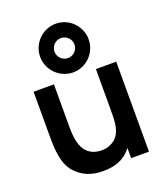

<svg xmlns="http://www.w3.org/2000/svg" viewBox="-161 -1004 975 1128"><g transform="rotate(-20 326.0 -439.5)"><path d="M320.8 -589.6C404.2 -589.6 471.9 -658.3 471.9 -741.7C471.9 -825 404.2 -893.8 320.8 -893.8C237.5 -893.8 168.8 -825 168.8 -741.7C168.8 -658.3 237.5 -589.6 320.8 -589.6ZM320.8 -804.2C355.2 -804.2 383.3 -776 383.3 -741.7C383.3 -707.3 355.2 -679.2 320.8 -679.2C286.5 -679.2 258.3 -707.3 258.3 -741.7C258.3 -776 286.5 -804.2 320.8 -804.2ZM452.1 -562.5V-317.7V-316.7C452.1 -277.1 452.1 -233.3 445.8 -206.3C439.6 -172.9 424 -145.8 402.1 -128.1C381.2 -112.5 356.2 -103.1 328.1 -102.1C288.5 -101 256.2 -112.5 234.4 -134.4C197.9 -167.7 189.6 -230.2 189.6 -295.8V-562.5H62.5V-290.6C62.5 -200 64.6 -101 130.2 -41.7C183.3 8.3 247.9 18.8 311.5 14.6C362.5 12.5 418.8 -6.2 455.2 -49C459.4 -54.2 463.5 -59.4 467.7 -63.5V0H579.2V-562.5Z"/></g></svg>

Font: Manrope3 Bold
Style: Regular
Weight: 700
Designer: Mikhail Sharanda
Foundry: Mikhail Sharanda
Version: Version 3.000;PS 003.000;hotconv 1.0.88;makeotf.lib2.5.64775